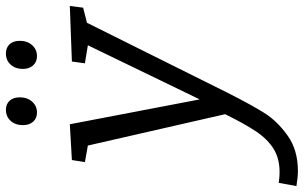

<svg xmlns="http://www.w3.org/2000/svg" viewBox="-262 -579 1027 649"><g transform="rotate(-90 251.5 -254.5)"><path d="M556 -532 550 -487 499 -474 262 2Q222 81 194.5 125Q167 169 118 204Q69 239 -2 239Q-23 239 -53 234L-42 174Q-35 175 -26 176Q-17 177 -5 177Q40 177 72.5 157Q105 137 131 98.5Q157 60 190 -7L84 -471L28 -481L35 -525L156 -532L240 -93L423 -471L362 -481L368 -525ZM153 -691Q153 -716 167.5 -732Q182 -748 205 -748Q224 -748 235.5 -735.5Q247 -723 247 -701Q247 -676 232.5 -659.5Q218 -643 196 -643Q176 -643 164.5 -656Q153 -669 153 -691ZM343 -691Q343 -716 357.5 -732Q372 -748 395 -748Q415 -748 426.5 -735.5Q438 -723 438 -701Q438 -676 423.5 -659.5Q409 -643 386 -643Q367 -643 355 -656Q343 -669 343 -691Z"/></g></svg>

Font: Bitter Pro
Style: Italic
Weight: 400
Italic angle: -9°
Designer: Sol Matas, and Bitter project Authors
Foundry: Sol Matas
Version: Version 1.010